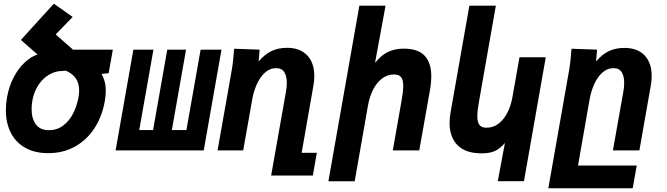

<svg xmlns="http://www.w3.org/2000/svg" viewBox="-20 -821 3640 1048"><path d="M12 -219.5Q12 -255 18.5 -290.5Q29 -349.5 54.2 -398.2Q79.5 -447 113.8 -479.2Q148 -511.5 185 -523.5L94 -603L274 -801L376.5 -728.5L284 -633L378.5 -550H596L573 -421.5L534.5 -417.5Q546 -396 551.8 -374Q557.5 -352 557.5 -325Q557.5 -301.5 552 -268.5Q537.5 -186 496 -121.8Q454.5 -57.5 389.8 -21.2Q325 15 243 15Q169.5 15 117.5 -14.5Q65.5 -44 38.8 -97Q12 -150 12 -219.5ZM408.5 -290.5Q412 -308.5 412 -326.5Q412 -368.5 392.8 -394.5Q373.5 -420.5 339 -435.5L318.5 -433.5Q282.5 -433.5 248.8 -414Q215 -394.5 190.2 -357.8Q165.5 -321 156.5 -271.5Q152.5 -246.5 152.5 -225.5Q152.5 -174.5 175.5 -142.5Q198.5 -110.5 247 -110.5Q291.5 -110.5 325 -135.8Q358.5 -161 379.2 -201.8Q400 -242.5 408.5 -290.5Z M1092 0H611L708 -550H817.5L740 -111H815.5L893 -550H995.5L918 -111H997.5L1075 -550H1189Z M1258 -555 1397 -550 1392 -485.5Q1425.5 -525.5 1462.8 -542.8Q1500 -560 1547.5 -560Q1617.5 -560 1656.5 -519.2Q1695.5 -478.5 1695.5 -406Q1695.5 -379.5 1690.5 -352.5L1626.5 13H1709.5L1687.5 137H1460L1541 -321Q1545.5 -348 1545.5 -369Q1545.5 -404 1532.2 -426.5Q1519 -449 1487.5 -449Q1452.5 -449 1425.5 -424Q1398.5 -399 1381.5 -360.5Q1364.5 -322 1357 -280L1307.5 0H1167.5L1244.5 -435.5Q1253.5 -486.5 1258 -555Z M1941.5 -790H2084.5L2027 -478Q2062 -521 2099.2 -538.2Q2136.5 -555.5 2183 -555.5Q2262 -555.5 2298 -516.8Q2334 -478 2334 -405Q2334 -369 2326.5 -327L2268.5 0H2124L2172 -272Q2181 -322.5 2181 -352Q2181 -386 2169 -400.2Q2157 -414.5 2130 -414.5Q2095.5 -414.5 2066.5 -393.2Q2037.5 -372 2017.5 -333.5Q1997.5 -295 1988.5 -245L1916 168.5H1772.5Z M2609 16Q2522 16 2478 -27.8Q2434 -71.5 2434 -150.5Q2434 -179.5 2440 -211.5L2542 -790H2686.5L2594.5 -266.5Q2585.5 -217 2585.5 -187Q2585.5 -153.5 2597.2 -138.8Q2609 -124 2635 -124Q2688.5 -124 2726.2 -170.2Q2764 -216.5 2777.5 -293.5L2815.5 -508.5H2959L2840 168H2697L2736 -40.5Q2708 -8.5 2680 3.8Q2652 16 2609 16Z M3099.5 -555 3239 -550 3233.5 -485.5Q3267.5 -525.5 3304.5 -542.5Q3341.5 -559.5 3388.5 -559.5Q3459 -559.5 3498 -519Q3537 -478.5 3537 -406.5Q3537 -379.5 3532 -352.5L3470 0H3325.5L3382.5 -321Q3387 -348 3387 -369Q3387 -404 3373.8 -426.5Q3360.5 -449 3329 -449Q3294 -449 3267 -424Q3240 -399 3223 -360.5Q3206 -322 3198.5 -280L3135 82.5H3455.5L3433.5 206.5H2973L3086 -435.5Q3095 -486.5 3099.5 -555Z"/></svg>

Font: JuliaMono ExtraBold
Style: Italic
Weight: 800
Italic angle: -9°
Monospace: yes
Designer: cormullion
Foundry: corm
Version: Version 0.057; ttfautohint (v1.8.4)